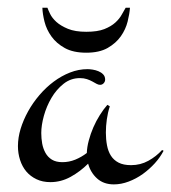

<svg xmlns="http://www.w3.org/2000/svg" viewBox="-20 -464 448 502"><path d="M254.9 -255.9Q254.9 -250.5 251 -246.3Q247.1 -242.2 241.7 -242.2Q237.3 -242.2 232.4 -244.9Q227.5 -247.6 221.4 -251Q215.3 -254.4 207.3 -257.1Q199.2 -259.8 189 -259.8Q165 -259.8 146.2 -244.9Q127.4 -230 114.5 -208Q101.6 -186 94.7 -161.1Q87.9 -136.2 87.9 -116.2Q87.9 -102.1 90.3 -88.6Q92.8 -75.2 98.9 -64.2Q105 -53.2 115.7 -46.6Q126.5 -40 143.1 -40Q160.6 -40 176.8 -46.6Q192.9 -53.2 207 -64Q207.5 -79.6 212.2 -96.9Q216.8 -114.3 224.1 -131.1Q231.4 -147.9 241 -163.1Q250.5 -178.2 260.7 -189.9L267.1 -186Q261.7 -169.4 259.3 -151.9Q256.8 -134.3 256.8 -117.2Q256.8 -99.6 259.8 -84Q262.7 -68.4 270 -56.9Q277.3 -45.4 290 -38.8Q302.7 -32.2 322.8 -32.2Q347.2 -32.2 367.7 -43.5Q388.2 -54.7 403.8 -71.8L407.7 -69.8Q398.9 -52.7 384.8 -37.1Q370.6 -21.5 353.3 -9Q335.9 3.4 316.4 10.7Q296.9 18.1 277.8 18.1Q251 18.1 233.9 2.7Q216.8 -12.7 210.4 -36.1Q189.9 -15.6 164.8 -1.7Q139.6 12.2 111.8 12.2Q91.3 12.2 75.4 4.6Q59.6 -2.9 48.8 -15.6Q38.1 -28.3 32.5 -45.7Q26.9 -63 26.9 -82Q26.9 -104 33.9 -127.2Q41 -150.4 53.5 -172.9Q65.9 -195.3 83 -215.3Q100.1 -235.4 120.4 -250.5Q140.6 -265.6 163.1 -274.4Q185.5 -283.2 209 -283.2Q214.4 -283.2 222.2 -282Q230 -280.8 237.3 -277.8Q244.6 -274.9 249.8 -269.5Q254.9 -264.2 254.9 -255.9ZM205.6 -326.2Q171.4 -326.2 149.4 -338.4Q127.4 -350.6 114.5 -368.7Q101.6 -386.7 96.4 -407.2Q91.3 -427.7 90.8 -443.8H104Q106 -438 111.1 -427.5Q116.2 -417 127.4 -406.7Q138.7 -396.5 157.5 -388.7Q176.3 -380.9 205.6 -380.9Q234.9 -380.9 252.7 -387.9Q270.5 -395 281.5 -405Q292.5 -415 298.3 -425.8Q304.2 -436.5 308.6 -443.8H319.8Q318.8 -428.2 313.7 -407.7Q308.6 -387.2 295.9 -369.1Q283.2 -351.1 261.5 -338.6Q239.7 -326.2 205.6 -326.2Z"/></svg>

Font: Montez
Style: Regular
Weight: 400
Designer: Astigmatic (AOETI)
Foundry: Astigmatic (AOETI)
Version: Version 1.001